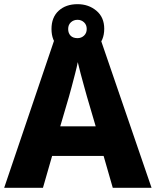

<svg xmlns="http://www.w3.org/2000/svg" viewBox="-20 -901 747 921"><path d="M521 0 477 -153H230L186 0H0L243 -717H461L707 0ZM397 -438Q392 -456 383.5 -486.5Q375 -517 366.5 -549Q358 -581 353 -603Q349 -581 340.5 -548.5Q332 -516 324 -485.5Q316 -455 311 -438L269 -295H439ZM352 -643Q296 -643 261.5 -674.5Q227 -706 227 -762Q227 -818 261.5 -849.5Q296 -881 352 -881Q405 -881 442.5 -849.5Q480 -818 480 -763Q480 -706 443 -674.5Q406 -643 352 -643ZM352 -718Q370 -718 383 -730Q396 -742 396 -762Q396 -782 383 -794Q370 -806 352 -806Q333 -806 320 -794Q307 -782 307 -762Q307 -742 318.5 -730Q330 -718 352 -718Z"/></svg>

Font: Noto Sans Armenian ExtraBold
Style: Regular
Weight: 800
Version: Version 2.007